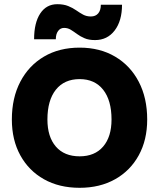

<svg xmlns="http://www.w3.org/2000/svg" viewBox="-20 -887 758 915"><path d="M253 -867Q283.5 -867 305 -858.2Q326.5 -849.5 343.2 -837.8Q360 -826 376.2 -817.2Q392.5 -808.5 413 -808.5Q435.5 -808.5 448 -823.2Q460.5 -838 460.5 -864.5H561.5Q561.5 -787.5 526.5 -741.8Q491.5 -696 433 -696Q403 -696 382.8 -704.8Q362.5 -713.5 347 -725Q331.5 -736.5 317.2 -745.2Q303 -754 285.5 -754Q267.5 -754 256.8 -739.2Q246 -724.5 246 -700H142.5Q142.5 -778.5 171.8 -822.8Q201 -867 253 -867ZM36.5 -317.5Q36.5 -420.5 76.8 -497.5Q117 -574.5 189.5 -617.2Q262 -660 359.5 -660Q456 -660 528.5 -617.2Q601 -574.5 641.2 -497.5Q681.5 -420.5 681.5 -317.5Q681.5 -220 641.2 -146.8Q601 -73.5 528.5 -32.8Q456 8 359.5 8Q262 8 189.5 -32.8Q117 -73.5 76.8 -146.8Q36.5 -220 36.5 -317.5ZM511.5 -317.5Q511.5 -409 471.5 -459.5Q431.5 -510 359.5 -510Q286.5 -510 246.2 -459.5Q206 -409 206 -317.5Q206 -235 246.2 -188.5Q286.5 -142 359.5 -142Q431.5 -142 471.5 -188.5Q511.5 -235 511.5 -317.5Z"/></svg>

Font: Overused Grotesk ExtraBold
Style: Regular
Weight: 800
Version: Version 0.004